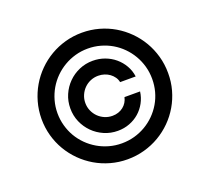

<svg xmlns="http://www.w3.org/2000/svg" viewBox="-126 -898 1168 1069"><g transform="rotate(-20 457.5 -364.0)"><path d="M82.4 -363.6Q82.7 -415.5 96.2 -463.4Q109.7 -511.4 134.1 -552.9Q158.4 -594.5 192.6 -628.7Q226.9 -663 268.6 -687.5Q310.4 -712 358.1 -725.3Q405.9 -738.6 457.4 -738.6Q509.2 -738.6 557.2 -725.3Q605.1 -712 646.7 -687.5Q688.2 -663 722.5 -628.7Q756.7 -594.5 781.1 -552.9Q805.4 -511.4 818.9 -463.4Q832.4 -415.5 832.4 -363.6Q832.7 -311.8 819.4 -263.8Q806.1 -215.9 781.8 -174.4Q757.5 -132.8 723.2 -98.5Q688.9 -64.3 647.2 -39.8Q605.5 -15.3 557.4 -2Q509.2 11.4 457.4 11.4Q405.9 11.4 358 -2Q310 -15.3 268.3 -39.8Q226.6 -64.3 192.3 -98.5Q158 -132.8 133.5 -174.4Q109 -215.9 95.7 -263.8Q82.4 -311.8 82.4 -363.6ZM457.4 -83.1Q496.4 -83.1 532.3 -93Q568.2 -103 599.4 -121.3Q630.7 -139.6 656.2 -165.1Q681.8 -190.7 700.1 -221.8Q718.4 -252.8 728.2 -288.7Q737.9 -324.6 737.9 -363.3Q737.9 -402.3 727.8 -438.2Q717.7 -474.1 699.4 -505.3Q681.1 -536.6 655.7 -562.1Q630.3 -587.7 599.1 -606Q567.8 -624.3 532 -634.2Q496.1 -644.2 457.4 -644.2Q419 -644.2 383.2 -634.1Q347.3 -623.9 316.2 -605.6Q285.2 -587.4 259.4 -561.8Q233.7 -536.2 215.4 -505Q197.1 -473.7 187 -437.9Q176.8 -402 176.8 -363.3Q176.8 -324.9 186.8 -289.1Q196.7 -253.2 214.8 -222.1Q233 -191.1 258.7 -165.5Q284.4 -139.9 315.7 -121.6Q346.9 -103.3 382.8 -93.2Q418.7 -83.1 457.4 -83.1ZM253.2 -363.6Q253.2 -406.6 269.5 -444.2Q285.9 -481.9 314.1 -510.1Q342.3 -538.4 380 -554.7Q417.6 -571 460.6 -571Q497.9 -571 531.4 -558.6Q565 -546.2 591.1 -524.1Q617.2 -502.1 634.4 -472.1Q651.6 -442.1 656.2 -407H563.9Q560.7 -423.7 551.1 -437.3Q541.5 -451 527.7 -461.1Q513.8 -471.2 496.6 -476.7Q479.4 -482.2 460.6 -482.2Q436.1 -482.2 414.4 -473Q392.8 -463.8 376.8 -447.6Q360.8 -431.5 351.4 -409.8Q342 -388.1 342 -363.6Q342 -339.1 351.4 -317.5Q360.8 -295.8 376.8 -279.8Q392.8 -263.8 414.4 -254.4Q436.1 -245 460.6 -245Q479.4 -245 495.7 -250.5Q512.1 -256 524.9 -266.2Q537.6 -276.3 546.2 -290.1Q554.7 -304 558.2 -320.3H650.6Q646 -285.2 629.6 -255.1Q613.3 -225.1 588.2 -203.1Q563.2 -181.1 530.5 -168.7Q497.9 -156.2 460.6 -156.2Q417.6 -156.2 380 -172.6Q342.3 -188.9 314.1 -217.2Q285.9 -245.4 269.5 -283Q253.2 -320.7 253.2 -363.6Z"/></g></svg>

Font: Cannonade Med
Style: Regular
Weight: 500
Designer: Rasmus Andersson
Foundry: rsms
Version: Version 3.012;git-f93a4a705